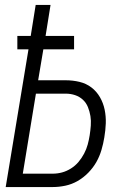

<svg xmlns="http://www.w3.org/2000/svg" viewBox="-20 -755 515 775"><path d="M3 0 95 -556H50V-610H104L124 -735H184L164 -610H279V-556H155L134 -431H245Q274 -431 301 -424.5Q328 -418 349 -402Q370 -386 383.5 -362.5Q397 -339 402.5 -312Q408 -285 407 -257Q406 -229 401 -200Q397 -175 389.5 -149.5Q382 -124 369 -101Q356 -78 336.5 -58Q317 -38 293.5 -24.5Q270 -11 244 -5.5Q218 0 193 0ZM193 -54Q212 -54 230.5 -59Q249 -64 266.5 -75Q284 -86 297 -101.5Q310 -117 319.5 -135Q329 -153 334 -171.5Q339 -190 342 -209Q345 -228 346.5 -248Q348 -268 345 -286.5Q342 -305 335 -322.5Q328 -340 314.5 -352.5Q301 -365 283 -371Q265 -377 245 -377H125L72 -54Z"/></svg>

Font: Iosevka QP Light
Style: Italic
Weight: 300
Italic angle: -9°
Designer: Belleve Invis
Foundry: Belleve Invis
Version: Version 20.0.0; ttfautohint (v1.8.4)